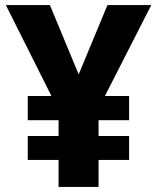

<svg xmlns="http://www.w3.org/2000/svg" viewBox="-20 -827 618 754"><path d="M289 -535 402 -807H574L392 -450H487V-355H367V-293H487V-199H367V-93H210V-199H89V-293H210V-355H89V-450H182L3 -807H176Z"/></svg>

Font: Noto Sans Telugu UI ExtraBold
Style: Regular
Weight: 800
Designer: Jelle Bosma - Monotype Design Team
Foundry: Monotype Imaging Inc.
Version: Version 2.005; ttfautohint (v1.8.4.7-5d5b)